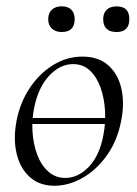

<svg xmlns="http://www.w3.org/2000/svg" viewBox="-20 -580 438 614"><path d="M64.4 -183.4V-202.6H343V-183.4ZM154 14Q106.2 14 75.3 -13.8Q44.4 -41.6 33.2 -88.6Q22 -135.6 32.8 -193Q44 -251.6 74.8 -298.1Q105.6 -344.6 149.6 -371.8Q193.6 -399 243.4 -399Q295.4 -399 326.8 -370.7Q358.2 -342.4 368.4 -295.5Q378.6 -248.6 367.4 -193Q355.2 -129.8 321.7 -82.9Q288.2 -36 243.8 -11Q199.4 14 154 14ZM188.8 -11Q230.4 -11 264.7 -47.3Q299 -83.6 310.8 -149Q318 -186 315.9 -225.3Q313.8 -264.6 302 -298.6Q290.2 -332.6 268.2 -353.8Q246.2 -375 213.6 -375Q172 -375 137.2 -337.8Q102.4 -300.6 89.4 -236Q81.4 -197.4 84 -158Q86.6 -118.6 99.1 -85.2Q111.6 -51.8 134.4 -31.4Q157.2 -11 188.8 -11ZM177.2 -477.6Q157.8 -477.6 146 -488.5Q134.2 -499.4 134.2 -519Q134.2 -538.2 146 -549Q157.8 -559.8 177.2 -559.8Q197.4 -559.8 208.1 -549Q218.8 -538.2 218.8 -519Q218.8 -477.6 177.2 -477.6ZM352.8 -477.6Q310 -477.6 310 -519Q310 -538.2 321.3 -548.9Q332.6 -559.6 352.8 -559.6Q393.6 -559.6 393.6 -519Q393.6 -477.6 352.8 -477.6Z"/></svg>

Font: Cormorant Infant Light
Style: Italic
Weight: 300
Italic angle: -10°
Designer: Christian Thalmann (Catharsis Fonts)
Foundry: Catharsis Fonts
Version: Version 4.001